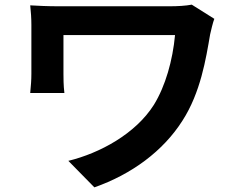

<svg xmlns="http://www.w3.org/2000/svg" viewBox="-20 -751 1040 826"><path d="M805 -731C779 -726 744 -724 710 -724H232C186 -724 142 -726 110 -728C113 -701 115 -671 115 -644V-433C115 -407 113 -382 110 -351H257C253 -383 253 -418 253 -433V-600H733C723 -492 692 -381 642 -300C563 -175 409 -92 274 -59L386 55C546 -1 682 -101 765 -232C843 -353 866 -498 884 -603C887 -617 896 -655 902 -670Z"/></svg>

Font: Noto Sans CJK JP Bold
Style: Regular
Weight: 700
Designer: Ryoko NISHIZUKA (kana & ideographs); Paul D. Hunt (Latin, Greek & Cyrillic); Wenlong ZHANG (bopomofo); Sandoll Communica
Foundry: Adobe Systems Incorporated
Version: Version 1.004;PS 1.004;hotconv 1.0.82;makeotf.lib2.5.63406